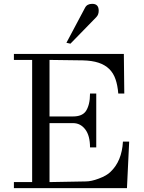

<svg xmlns="http://www.w3.org/2000/svg" viewBox="-20 -966 738 986"><path d="M643.4 -238.9 632 0H51.4V-30.9H145.1V-658.3H51.4V-689.1H616L618.3 -485.7H587.4Q584 -528 573.1 -559.4Q562.3 -590.9 540.6 -612Q518.9 -633.1 485.7 -644Q452.6 -654.9 404.6 -656L234.3 -658.3V-368H355.4Q400 -368 419.4 -393.1Q442.3 -425.1 442.3 -485.7H474.3V-209.1H442.3Q442.3 -269.7 417.7 -301.7Q393.1 -333.7 355.4 -333.7H234.3V-30.9L420.6 -34.3Q449.1 -34.3 488 -49.1Q528 -64 547.4 -83.4Q605.7 -138.3 611.4 -238.9ZM486.9 -910.9Q486.9 -890.3 474.3 -877.7L341.7 -741.7L321.1 -746.3L417.1 -926.9Q427.4 -946.3 453.7 -946.3Q486.9 -946.3 486.9 -910.9Z"/></svg>

Font: t
Style: Regular
Weight: 400
Designer: Takis Katsoulidis and George D. Matthiopoulos
Foundry: Takis Katsoulidis and George D. Matthiopoulos
Version: Version 1.0 ; ttfautohint (v1.8.1)